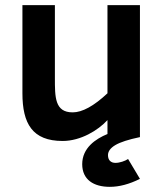

<svg xmlns="http://www.w3.org/2000/svg" viewBox="-20 -532 634 745"><path d="M428 100C410 100 399 89.4 399 70C399 55.3 408.5 42.3 427.5 31C446.5 19.7 478.3 9.3 523 0V-512H397V-170C344.3 -120.7 299.3 -96 262 -96C192.5 -96 193 -155 193 -230V-512H67V-170C67 -52.6 105.6 15 223 15C293.2 15 360.6 -26.3 397 -66V-12C350.7 7 299 42.3 299 105C299 165.1 343.2 193 406 193C442.7 193 481.7 182.7 523 162L477 85C465.4 92.7 444.5 100 428 100Z"/></svg>

Font: Fog Sans
Style: Bold
Weight: 700
Foundry: Intel Corporation
Version: Version 1.00